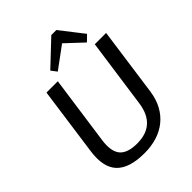

<svg xmlns="http://www.w3.org/2000/svg" viewBox="-261 -1069 1211 1211"><g transform="rotate(-45 345.0 -463.5)"><path d="M307 8Q172 8 114.5 -52.5Q57 -113 75 -241L139 -700H240L175 -238Q163 -149 197 -108.5Q231 -68 317 -68Q481 -68 505 -238L570 -700H671L607 -241Q598 -179 572.5 -132.5Q547 -86 507.5 -54.5Q468 -23 417 -7.5Q366 8 307 8ZM254 -781 417 -935H462L582 -781L543 -743L405 -872H458L283 -743Z"/></g></svg>

Font: Pathway Extreme 28pt Medium
Style: Italic
Weight: 500
Italic angle: -8°
Designer: Eduardo Rodriguez Tunni
Foundry: Eduardo Rodriguez Tunni
Version: Version 1.001;gftools[0.9.26]